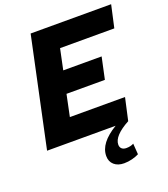

<svg xmlns="http://www.w3.org/2000/svg" viewBox="-164 -815 1016 1161"><g transform="rotate(-20 344.0 -234.5)"><path d="M434 231Q394 231 370 210Q346 189 346 153Q346 111 375 73Q404 35 462 0H21L170 -700H688L656 -556H307L279 -423H526L496 -283H249L220 -144H575L543 0Q491 28 464.5 56.5Q438 85 438 113Q438 130 448.5 139.5Q459 149 478 149Q492 149 504.5 146Q517 143 525 138L530 208Q511 218 485.5 224.5Q460 231 434 231Z"/></g></svg>

Font: Red Hat Text
Style: Italic
Weight: 300
Italic angle: -12°
Designer: Pentagram, MCKL
Foundry: Pentagram, MCKL
Version: Version 1.023